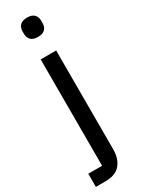

<svg xmlns="http://www.w3.org/2000/svg" viewBox="-247 -771 749 999"><g transform="rotate(-30 128.0 -271.0)"><path d="M82 -518H175V75Q175 132 146.5 166Q118 200 56 200H-1V121H82ZM129 -626Q100 -626 86.5 -640Q73 -654 73 -677V-691Q73 -714 86.5 -728Q100 -742 129 -742Q158 -742 171.5 -728Q185 -714 185 -691V-677Q185 -654 171.5 -640Q158 -626 129 -626Z"/></g></svg>

Font: IBM Plex Sans KR Text
Style: Regular
Weight: 450
Designer: Mike Abbink; Paul van der Laan; Pieter van Rosmalen; Wujin Sim; Chorong Kim; Dohee Lee;
Foundry: Sandoll Inc.
Version: Version 1.001